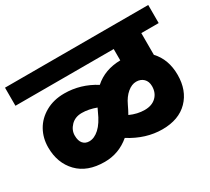

<svg xmlns="http://www.w3.org/2000/svg" viewBox="-140 -867 1162 1060"><g transform="rotate(-30 441.5 -337.0)"><path d="M499 -182.5Q546 -161.3 592.3 -161.3Q638.5 -161.3 665.3 -187.3Q692.1 -213.3 692.1 -255.3Q692.1 -285.6 674.2 -303.1Q656.2 -320.5 627.9 -320.5Q599.6 -320.5 571.8 -297.3Q544 -274 525.3 -233.6Q513.1 -207.3 499 -182.5ZM240.6 -164.3Q273 -164.3 304.6 -193.1Q336.2 -221.9 362.5 -282.1Q367.5 -294.2 372.6 -303.3Q324.6 -321 281.6 -321Q238.6 -321 212.3 -293.7Q186 -266.4 186 -232.3Q186 -198.2 201 -181.2Q215.9 -164.3 240.6 -164.3ZM418.6 -82.9Q348.3 -23.3 257.8 -23.3Q147.1 -23.3 86.7 -86.2Q26.3 -149.1 26.3 -248.7Q26.3 -307.4 53.1 -355.7Q79.9 -403.9 131.7 -433.3Q183.5 -462.6 251.3 -462.6Q354.9 -462.6 445.9 -405.5Q511.6 -464.6 611.2 -466.1V-538.4H-15.2V-653.7H897.9V-538.4H787.2V-399.9Q845.8 -337.7 845.8 -238.9Q845.8 -140 787.2 -79.9Q728.5 -19.7 623.6 -19.7Q518.7 -19.7 418.6 -82.9Z"/></g></svg>

Font: Khula ExtraBold
Style: Regular
Weight: 800
Designer: Erin McLaughlin, Steve Matteson
Version: Version 1.002;PS 1.0;hotconv 1.0.72;makeotf.lib2.5.5900; ttf